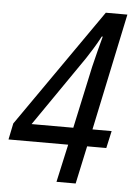

<svg xmlns="http://www.w3.org/2000/svg" viewBox="-63 -758 554 798"><g transform="rotate(5 214.0 -359.0)"><path d="M203 0H283L317 -158H397L413 -230H333L436 -718H346L3 -226L-11 -158H238ZM79 -230 281 -523C297 -548 317 -578 338 -618H342C333 -584 319 -532 309 -489L253 -230Z"/></g></svg>

Font: Noto Sans Condensed
Style: Italic
Weight: 400
Width: 3
Italic angle: -12°
Designer: Monotype Design Team
Foundry: Monotype Imaging Inc.
Version: Version 2.013